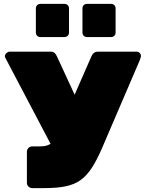

<svg xmlns="http://www.w3.org/2000/svg" viewBox="-20 -965 743 985"><path d="M145 0Q134 0 126 -8Q118 -16 118 -27V-187Q118 -198 126 -206Q134 -214 145 -214H186Q208 -214 223.5 -219.5Q239 -225 250.5 -236.5Q262 -248 270 -267L449 -676Q454 -688 462.5 -694Q471 -700 483 -700H680Q690 -700 696.5 -693.5Q703 -687 703 -679Q703 -674 701 -667.5Q699 -661 697 -656L503 -204Q477 -144 451.5 -104.5Q426 -65 394.5 -42Q363 -19 318.5 -9.5Q274 0 210 0ZM260 -188 7 -669Q5 -673 5 -676Q5 -685 13 -692.5Q21 -700 31 -700H240Q253 -700 260 -693.5Q267 -687 272 -676L386 -429ZM426 -775Q416 -775 409.5 -781.5Q403 -788 403 -798V-922Q403 -932 409.5 -938.5Q416 -945 426 -945H550Q560 -945 566.5 -938.5Q573 -932 573 -922V-798Q573 -788 566.5 -781.5Q560 -775 550 -775ZM187 -775Q177 -775 170.5 -781.5Q164 -788 164 -798V-922Q164 -932 170.5 -938.5Q177 -945 187 -945H311Q321 -945 327.5 -938.5Q334 -932 334 -922V-798Q334 -788 327.5 -781.5Q321 -775 311 -775Z"/></svg>

Font: Rubik Light Black
Style: Regular
Weight: 900
Version: Version 2.104